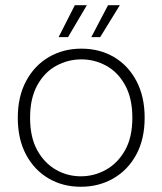

<svg xmlns="http://www.w3.org/2000/svg" viewBox="-20 -702 621 734"><path d="M289 12Q220 12 165.5 -20Q111 -52 79.5 -111Q48 -170 48 -252Q48 -333 80 -392.5Q112 -452 167 -484Q222 -516 291 -516Q361 -516 415.5 -484Q470 -452 501.5 -392.5Q533 -333 533 -252Q533 -170 501 -111Q469 -52 413.5 -20Q358 12 289 12ZM289 -28Q340 -28 385 -53Q430 -78 458 -127.5Q486 -177 486 -252Q486 -326 458.5 -376Q431 -426 386.5 -450.5Q342 -475 291 -475Q240 -475 195 -450.5Q150 -426 122.5 -376Q95 -326 95 -252Q95 -177 122.5 -127.5Q150 -78 194 -53Q238 -28 289 -28ZM329 -560 393 -682H438L363 -560ZM204 -560 266 -682H312L240 -560Z"/></svg>

Font: DM Sans ExtraLight
Style: Regular
Weight: 200
Designer: Colophon Foundry, Jonny Pinhorn
Foundry: Colophon Foundry
Version: Version 4.004; ttfautohint (v1.8.4.7-5d5b)